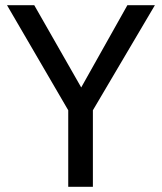

<svg xmlns="http://www.w3.org/2000/svg" viewBox="-20 -720 624 740"><path d="M243 -295 7 -700H112L293 -383L471 -700H577L338 -295V0H243Z"/></svg>

Font: KoHo Medium
Style: Regular
Weight: 500
Version: Version 1.000; ttfautohint (v1.6)